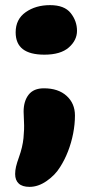

<svg xmlns="http://www.w3.org/2000/svg" viewBox="-20 -548 358 748"><path d="M153 -335Q97 -335 69 -356.5Q41 -378 41 -422Q41 -473 80 -500.5Q119 -528 175 -528Q231 -528 255.5 -497Q280 -466 280 -428Q280 -391 248 -363Q216 -335 153 -335ZM95 180Q67 180 53 167Q39 154 39 130Q39 116 42.5 101Q46 86 54 64Q68 25 71.5 -10Q75 -45 73.5 -72.5Q72 -100 72 -113Q72 -154 91.5 -179Q111 -204 151 -204Q207 -204 239.5 -174.5Q272 -145 272 -98Q272 -64 265 -28Q258 8 245 41.5Q232 75 214 103Q195 134 162 157Q129 180 95 180Z"/></svg>

Font: Shantell Sans ExtraBold
Style: Regular
Weight: 800
Designer: Stephen Nixon, Anya Danilova, Shantell Martin
Foundry: Arrow Type
Version: Version 1.011;[c5ecc13dd]